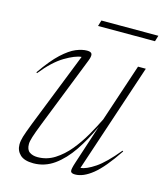

<svg xmlns="http://www.w3.org/2000/svg" viewBox="-103 -743 716 832"><g transform="rotate(15 255.0 -327.0)"><path d="M299.5 -40.5 357 -216.5Q328.5 -153.5 293.8 -102Q259 -50.5 216.8 -20.2Q174.5 10 123.5 10Q83 10 64 -8Q45 -26 45 -53.5Q45 -69.5 51 -89.5Q57 -109.5 74.5 -154.5L207 -489.5Q178.5 -487 133 -459.8Q87.5 -432.5 38.5 -371.5L35 -374.5Q77.5 -436 112 -467.8Q146.5 -499.5 174 -510.8Q201.5 -522 223 -522Q242.5 -522 245.2 -512Q248 -502 239.5 -481L114.5 -164Q97 -119.5 90.5 -98.5Q84 -77.5 84 -66Q84 -40.5 98.2 -30.5Q112.5 -20.5 134.5 -20.5Q176 -20.5 211 -42.8Q246 -65 275 -100.2Q304 -135.5 327 -175.8Q350 -216 367.5 -252L454 -512H489L326.5 -23.5Q352.5 -26 391.2 -52Q430 -78 483.5 -143L487 -140.5Q431.5 -57.5 389.5 -23.8Q347.5 10 311 10Q294 10 291.2 1.2Q288.5 -7.5 299.5 -40.5ZM241 -637.5 249 -664H504.5L496.5 -637.5Z"/></g></svg>

Font: Newsreader Display ExtraLight
Style: Italic
Weight: 275
Italic angle: -17°
Designer: Hugues Gentile
Foundry: Production Type
Version: Version 1.001